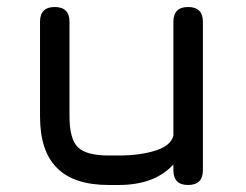

<svg xmlns="http://www.w3.org/2000/svg" viewBox="-20 -527 702 547"><path d="M516 -507C488 -507 474 -493 474 -465C474 -465 474 -141 474 -141C474 -141 474 -141 474 -141C469.5 -121.5 452.5 -107.5 423 -98C393 -88.5 358 -84 318 -84C318 -84 290 -84 290 -84C290 -84 290 -84 290 -84C247 -84 217.5 -92 202 -107.5C186 -123 178 -152.5 178 -196C178 -196 178 -465 178 -465C178 -465 178 -465 178 -465C178 -493 164 -507 136 -507C136 -507 136 -507 136 -507C108 -507 94 -493 94 -465C94 -465 94 -196 94 -196C94 -196 94 -196 94 -196C94 -129.5 110 -80.5 142.5 -48.5C174.5 -16 223.5 0 290 0C290 0 318 0 318 0C318 0 318 0 318 0C386.5 0 438.5 -19.5 474 -58.5C474 -58.5 474 -42 474 -42C474 -42 474 -42 474 -42C474 -14 488 0 516 0C516 0 516 0 516 0C544 0 558 -14 558 -42C558 -42 558 -465 558 -465C558 -465 558 -465 558 -465C558 -493 544 -507 516 -507C516 -507 516 -507 516 -507Z"/></svg>

Font: Jura-Fortis-Bold
Style: Bold
Weight: 500
Designer: Daniel Johnson, Alexei Vanyashin, Mirko Velimirovic
Foundry: Daniel Johnson
Version: ""